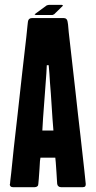

<svg xmlns="http://www.w3.org/2000/svg" viewBox="-20 -775 396 795"><path d="M335 -13.7Q335 -12.7 335 -11.7Q335 -6.8 333 -3.9Q330.1 0 323.2 0Q323.2 0 323.2 0Q323.2 0 323.2 0Q323.2 0 277.3 0Q232.4 0 232.4 0Q225.6 0 221.7 -3.9Q217.8 -6.8 216.8 -13.7Q216.8 -13.7 216.8 -13.7Q216.8 -13.7 216.8 -13.7Q216.8 -13.7 215.8 -28.3Q214.8 -42 213.9 -59.6Q211.9 -82 210.9 -102.5Q209 -122.1 209 -122.1Q209 -122.1 177.7 -122.1Q147.5 -122.1 147.5 -122.1Q147.5 -122.1 145.5 -108.4Q144.5 -93.8 143.6 -76.2Q141.6 -53.7 140.6 -34.2Q138.7 -13.7 138.7 -13.7Q138.7 -6.8 134.8 -3.9Q130.9 0 124 0Q124 0 124 0Q124 0 124 0Q124 0 78.1 0Q33.2 0 33.2 0Q26.4 0 23.4 -3.9Q20.5 -6.8 20.5 -11.7Q20.5 -12.7 21.5 -13.7Q21.5 -13.7 21.5 -13.7Q21.5 -13.7 21.5 -13.7Q21.5 -13.7 22.5 -25.4Q23.4 -37.1 26.4 -58.6Q30.3 -97.7 37.1 -162.1Q44.9 -226.6 52.7 -299.8Q62.5 -388.7 72.3 -476.6Q82 -564.5 88.9 -621.1Q91.8 -651.4 93.8 -668.9Q95.7 -685.5 95.7 -685.5Q96.7 -692.4 100.6 -696.3Q105.5 -700.2 112.3 -700.2Q112.3 -700.2 112.3 -700.2Q112.3 -700.2 112.3 -700.2Q112.3 -700.2 128.9 -700.2Q145.5 -700.2 168 -700.2Q194.3 -700.2 219.7 -700.2Q244.1 -700.2 244.1 -700.2Q251 -700.2 254.9 -696.3Q258.8 -692.4 259.8 -685.5Q259.8 -685.5 259.8 -685.5Q259.8 -685.5 259.8 -685.5Q259.8 -685.5 261.7 -673.8Q262.7 -662.1 264.6 -641.6Q269.5 -602.5 276.4 -538.1Q284.2 -473.6 292 -400.4Q296.9 -352.5 302.7 -303.7Q308.6 -254.9 313.5 -210Q322.3 -127.9 329.1 -70.3Q335 -13.7 335 -13.7ZM201.2 -234.4Q201.2 -234.4 197.3 -284.2Q194.3 -334 190.4 -389.6Q186.5 -434.6 184.6 -469.7Q181.6 -504.9 181.6 -504.9Q181.6 -504.9 177.7 -504.9Q173.8 -504.9 173.8 -504.9Q173.8 -504.9 171.9 -469.7Q168.9 -434.6 166 -389.6Q162.1 -334 158.2 -284.2Q155.3 -234.4 155.3 -234.4Q155.3 -234.4 177.7 -234.4Q201.2 -234.4 201.2 -234.4ZM173.8 -752.9Q176.8 -753.9 182.6 -754.9Q200.2 -754.9 236.3 -754.9Q237.3 -753.9 241.2 -752Q228.5 -739.3 204.1 -715.8Q201.2 -714.8 197.3 -712.9Q173.8 -712.9 127.9 -712.9Q127 -713.9 123 -715.8Q140.6 -728.5 173.8 -752.9Z"/></svg>

Font: Franchise Goodkids
Style: Regular
Weight: 500
Designer: ""
Version: ""